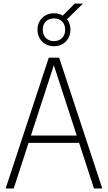

<svg xmlns="http://www.w3.org/2000/svg" viewBox="-20 -1066 610 1086"><path d="M511.5 0 427.5 -258H141.5L57.5 0H12L256 -740H314.5L558.5 0ZM155 -299.5H414L284.5 -697ZM359 -957Q378.5 -932 378.5 -898Q378.5 -871.5 366.5 -850Q354.5 -828.5 333.2 -816.5Q312 -804.5 285.5 -804.5Q259 -804.5 237.5 -816.5Q216 -828.5 204 -850Q192 -871.5 192 -898Q192 -924.5 204 -945.8Q216 -967 237.5 -979Q259 -991 285.5 -991Q313 -991 335 -977.5L402.5 -1045.5H449ZM348.5 -898Q348.5 -927.5 331 -944.8Q313.5 -962 285.5 -962Q257 -962 239.5 -944.8Q222 -927.5 222 -898Q222 -868.5 239.5 -851Q257 -833.5 285.5 -833.5Q313.5 -833.5 331 -851Q348.5 -868.5 348.5 -898Z"/></svg>

Font: Encode Sans Condensed ExLight
Style: Regular
Weight: 275
Width: 3
Designer: Multiple Designers
Foundry: Impallari Type
Version: Version 2.000